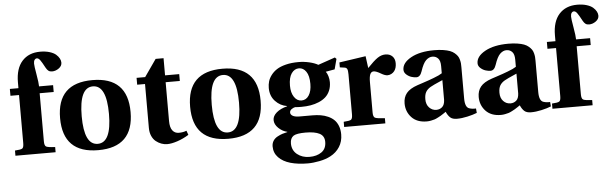

<svg xmlns="http://www.w3.org/2000/svg" viewBox="-56 -952 4475 1404"><g transform="rotate(-5 2181.5 -250.0)"><path d="M26.9 0V-38.1Q70.3 -40.5 81.1 -48.1Q91.8 -55.7 91.8 -86.9V-439.9H28.8V-490.2H91.8V-533.2Q91.8 -634.3 140.1 -688.2Q188.5 -742.2 272.9 -742.2Q312 -742.2 342 -732.9Q372.1 -723.6 388.4 -709.2Q404.8 -694.8 412.8 -679.4Q420.9 -664.1 420.9 -648.9Q420.9 -624.5 397.5 -607.7Q374 -590.8 348.1 -590.8Q331.5 -590.8 321.5 -598.4Q311.5 -606 303.2 -621.1Q279.8 -665 268.3 -680.4Q256.8 -695.8 245.1 -695.8Q234.9 -695.8 228 -686.5Q221.2 -677.2 221.2 -659.2Q221.2 -642.1 232.2 -578.9Q243.2 -515.6 243.2 -490.2H346.2V-439.9H243.2V-86.9Q243.2 -55.7 255.6 -48.1Q268.1 -40.5 321.8 -38.1V0Z M634.8 -456.1Q534.7 -456.1 534.7 -245.1Q534.7 -34.2 634.8 -34.2Q734.9 -34.2 734.9 -245.1Q734.9 -456.1 634.8 -456.1ZM376 -245.1Q376 -502 634.8 -502Q893.6 -502 893.6 -245.1Q893.6 12.2 634.8 12.2Q376 12.2 376 -245.1Z M959 -439.9V-490.2H1022L1109.9 -616.2H1168V-490.2H1272V-439.9H1168V-154.8Q1168 -108.4 1185.1 -85.7Q1202.1 -63 1231.9 -63Q1263.7 -63 1288.6 -73.2L1299.8 -42Q1258.8 -16.6 1215.6 -2.2Q1172.4 12.2 1140.6 12.2Q1118.7 12.2 1097.4 4.4Q1076.2 -3.4 1057.6 -18.3Q1039.1 -33.2 1027.8 -58.8Q1016.6 -84.5 1016.6 -117.2V-439.9Z M1589.4 -456.1Q1489.3 -456.1 1489.3 -245.1Q1489.3 -34.2 1589.4 -34.2Q1689.5 -34.2 1689.5 -245.1Q1689.5 -456.1 1589.4 -456.1ZM1330.6 -245.1Q1330.6 -502 1589.4 -502Q1848.1 -502 1848.1 -245.1Q1848.1 12.2 1589.4 12.2Q1330.6 12.2 1330.6 -245.1Z M2071.3 -335Q2071.3 -283.7 2092.5 -252Q2113.8 -220.2 2146.5 -220.2Q2180.7 -220.2 2200.9 -251.5Q2221.2 -282.7 2221.2 -335.9Q2221.2 -395.5 2200.2 -425.8Q2179.2 -456.1 2147.5 -456.1Q2114.7 -456.1 2093 -425.5Q2071.3 -395 2071.3 -335ZM2041.5 85.9Q2041.5 136.7 2078.6 166.3Q2115.7 195.8 2168.5 195.8Q2222.7 195.8 2257.6 171.1Q2292.5 146.5 2292.5 96.2Q2292.5 52.7 2257.3 34.4Q2222.2 16.1 2154.3 16.1Q2089.8 16.1 2066.4 30.8Q2041.5 47.9 2041.5 85.9ZM1906.2 96.2Q1906.2 72.8 1917.7 54.9Q1929.2 37.1 1949.5 26.4Q1969.7 15.6 1985.8 10.5Q2002 5.4 2022.5 1V-1Q1987.3 -8.8 1958.7 -36.1Q1930.2 -63.5 1930.2 -95.2Q1930.2 -125 1959.2 -149.9Q1988.3 -174.8 2037.1 -187V-189Q1987.3 -196.8 1951.4 -235.1Q1915.5 -273.4 1915.5 -332Q1915.5 -356.9 1922.1 -379.9Q1928.7 -402.8 1945.8 -425.5Q1962.9 -448.2 1988.5 -464.8Q2014.2 -481.4 2055.2 -491.7Q2096.2 -502 2148.4 -502Q2188.5 -502 2227.3 -492.9Q2266.1 -483.9 2291.5 -469.2L2416.5 -512.2L2427.2 -501L2407.2 -425.8L2341.3 -414.1Q2351.6 -400.9 2357.9 -379.4Q2364.3 -357.9 2364.3 -335.9Q2364.3 -301.3 2352.3 -273.4Q2340.3 -245.6 2319.8 -227.3Q2299.3 -209 2270.5 -196.8Q2241.7 -184.6 2209.7 -179.2Q2177.7 -173.8 2141.1 -173.8Q2114.3 -173.8 2095.2 -175.8Q2081.1 -172.9 2068.1 -163.3Q2055.2 -153.8 2055.2 -139.2Q2055.2 -124.5 2071.8 -114.7Q2088.4 -105 2122.6 -105H2215.3Q2248 -105 2276.4 -100.3Q2304.7 -95.7 2330.3 -84.2Q2356 -72.8 2374 -55.4Q2392.1 -38.1 2402.8 -10.7Q2413.6 16.6 2413.6 51.8Q2413.6 104 2388.4 143.3Q2363.3 182.6 2320.3 205.1Q2286.1 223.6 2238.8 232.9Q2191.4 242.2 2153.3 242.2Q2080.6 242.2 2025.6 226.6Q1970.7 210.9 1938.5 177.5Q1906.2 144 1906.2 96.2Z M2439.9 0V-38.1Q2483.4 -40.5 2494.1 -48.1Q2504.9 -55.7 2504.9 -86.9V-380.9Q2504.9 -409.7 2499.3 -420.2Q2493.7 -430.7 2481 -432.1L2446.3 -437V-473.1L2641.1 -502L2652.8 -414.1Q2699.2 -462.9 2727.5 -482.4Q2755.9 -502 2786.1 -502Q2817.9 -502 2836.9 -483.2Q2856 -464.4 2856 -432.1Q2856 -396.5 2839.8 -375Q2831.1 -363.3 2817.4 -356.2Q2803.7 -349.1 2789.1 -349.1Q2770.5 -349.1 2743.2 -365.2Q2708 -386.2 2689.9 -386.2Q2672.4 -386.2 2664.3 -368.2Q2656.2 -350.1 2656.2 -311V-86.9Q2656.2 -55.7 2669.9 -48.3Q2683.6 -41 2742.2 -38.1V0Z M3048.8 -149.9Q3048.8 -111.3 3070.6 -88.6Q3092.3 -65.9 3123 -65.9Q3147.5 -65.9 3165.5 -81.5Q3183.6 -97.2 3185.1 -133.8V-278.8Q3177.7 -275.4 3159.7 -267.6Q3141.6 -259.8 3125.2 -252.2Q3108.9 -244.6 3095.2 -236.8Q3071.8 -223.1 3060.3 -203.4Q3048.8 -183.6 3048.8 -149.9ZM2895 -132.8Q2895 -177.7 2919.4 -208Q2943.8 -238.3 3001 -257.8Q3010.3 -260.7 3040.3 -270.8Q3070.3 -280.8 3085 -285.9Q3099.6 -291 3122.3 -299.6Q3145 -308.1 3159.9 -315.2Q3174.8 -322.3 3185.1 -329.1V-381.8Q3185.1 -421.4 3168.5 -438.7Q3151.9 -456.1 3127 -456.1Q3102.1 -456.1 3080.1 -435.1Q3058.1 -414.1 3039.1 -356Q3025.9 -315.9 2998 -315.9Q2982.9 -315.9 2963.1 -321.8Q2943.4 -327.6 2925.8 -343Q2908.2 -358.4 2908.2 -378.9Q2908.2 -429.7 2973.4 -465.8Q3038.6 -502 3145 -502Q3181.6 -502 3210.9 -497.3Q3240.2 -492.7 3259.5 -485.4Q3278.8 -478 3292.7 -466.1Q3306.6 -454.1 3314.2 -443.1Q3321.8 -432.1 3325.9 -416.5Q3330.1 -400.9 3331.1 -389.2Q3332 -377.4 3332 -361.8V-130.9Q3332 -65.4 3363.8 -56.2Q3386.2 -48.8 3412.1 -50.8L3415 -18.1Q3385.7 -6.3 3344.2 2.9Q3302.7 12.2 3267.1 12.2Q3234.4 12.2 3217.8 -2.9Q3201.2 -18.1 3189 -45.9Q3188 -44.9 3171.4 -33.9Q3154.8 -22.9 3149.7 -20Q3144.5 -17.1 3128.9 -8.8Q3113.3 -0.5 3103 2.7Q3092.8 5.9 3076.9 9Q3061 12.2 3045.9 12.2Q2974.1 12.2 2934.6 -30Q2895 -72.3 2895 -132.8Z M3592.8 -149.9Q3592.8 -111.3 3614.5 -88.6Q3636.2 -65.9 3667 -65.9Q3691.4 -65.9 3709.5 -81.5Q3727.5 -97.2 3729 -133.8V-278.8Q3721.7 -275.4 3703.6 -267.6Q3685.5 -259.8 3669.2 -252.2Q3652.8 -244.6 3639.2 -236.8Q3615.7 -223.1 3604.2 -203.4Q3592.8 -183.6 3592.8 -149.9ZM3439 -132.8Q3439 -177.7 3463.4 -208Q3487.8 -238.3 3544.9 -257.8Q3554.2 -260.7 3584.2 -270.8Q3614.3 -280.8 3628.9 -285.9Q3643.6 -291 3666.3 -299.6Q3689 -308.1 3703.9 -315.2Q3718.8 -322.3 3729 -329.1V-381.8Q3729 -421.4 3712.4 -438.7Q3695.8 -456.1 3670.9 -456.1Q3646 -456.1 3624 -435.1Q3602.1 -414.1 3583 -356Q3569.8 -315.9 3542 -315.9Q3526.9 -315.9 3507.1 -321.8Q3487.3 -327.6 3469.7 -343Q3452.1 -358.4 3452.1 -378.9Q3452.1 -429.7 3517.3 -465.8Q3582.5 -502 3689 -502Q3725.6 -502 3754.9 -497.3Q3784.2 -492.7 3803.5 -485.4Q3822.8 -478 3836.7 -466.1Q3850.6 -454.1 3858.2 -443.1Q3865.7 -432.1 3869.9 -416.5Q3874 -400.9 3875 -389.2Q3876 -377.4 3876 -361.8V-130.9Q3876 -65.4 3907.7 -56.2Q3930.2 -48.8 3956.1 -50.8L3959 -18.1Q3929.7 -6.3 3888.2 2.9Q3846.7 12.2 3811 12.2Q3778.3 12.2 3761.7 -2.9Q3745.1 -18.1 3732.9 -45.9Q3731.9 -44.9 3715.3 -33.9Q3698.7 -22.9 3693.6 -20Q3688.5 -17.1 3672.9 -8.8Q3657.2 -0.5 3647 2.7Q3636.7 5.9 3620.8 9Q3605 12.2 3589.8 12.2Q3518.1 12.2 3478.5 -30Q3439 -72.3 3439 -132.8Z M3968.8 0V-38.1Q4012.2 -40.5 4022.9 -48.1Q4033.7 -55.7 4033.7 -86.9V-439.9H3970.7V-490.2H4033.7V-533.2Q4033.7 -634.3 4082 -688.2Q4130.4 -742.2 4214.8 -742.2Q4253.9 -742.2 4283.9 -732.9Q4314 -723.6 4330.3 -709.2Q4346.7 -694.8 4354.7 -679.4Q4362.8 -664.1 4362.8 -648.9Q4362.8 -624.5 4339.4 -607.7Q4315.9 -590.8 4290 -590.8Q4273.4 -590.8 4263.4 -598.4Q4253.4 -606 4245.1 -621.1Q4221.7 -665 4210.2 -680.4Q4198.7 -695.8 4187 -695.8Q4176.8 -695.8 4169.9 -686.5Q4163.1 -677.2 4163.1 -659.2Q4163.1 -642.1 4174.1 -578.9Q4185.1 -515.6 4185.1 -490.2H4288.1V-439.9H4185.1V-86.9Q4185.1 -55.7 4197.5 -48.1Q4210 -40.5 4263.7 -38.1V0Z"/></g></svg>

Font: Linguistics Pro
Style: Bold
Weight: 700
Designer: Stefan Peev, Context Ltd
Foundry: Stefan Peev, Context Ltd
Version: Version 001.000